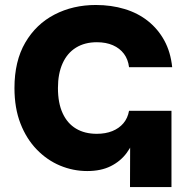

<svg xmlns="http://www.w3.org/2000/svg" viewBox="-20 -758 759 778"><path d="M333.5 -64.9Q276.4 -64.9 223.6 -86.9Q170.9 -108.9 129.2 -151.9Q87.4 -194.8 63 -257.3Q38.6 -319.8 38.6 -401.4Q38.6 -510.3 82.3 -585.2Q126 -660.2 200.9 -699Q275.9 -737.8 368.2 -737.8Q431.2 -737.8 485.1 -721.4Q539.1 -705.1 579.8 -672.6Q620.6 -640.1 646 -593.5Q671.4 -546.9 677.7 -485.8H502.9Q499 -517.6 482.2 -540Q465.3 -562.5 437.5 -574.7Q409.7 -586.9 372.6 -586.9Q323.2 -586.9 287.8 -564.9Q252.4 -543 233.6 -501.2Q214.8 -459.5 214.8 -401.4Q214.8 -340.3 233.9 -299.1Q252.9 -257.8 288.1 -236.8Q323.2 -215.8 372.1 -215.8Q407.7 -215.8 435.1 -226.8Q462.4 -237.8 480 -258.5Q497.6 -279.3 502.9 -309.1H545.9Q543.5 -260.3 531 -216.3Q518.6 -172.4 493.4 -138.4Q468.3 -104.5 428.7 -84.7Q389.2 -64.9 333.5 -64.9ZM506.8 0 507.8 -309.1H674.8V0Z"/></svg>

Font: Inter 16pt ExtraBold
Style: Regular
Weight: 800
Version: Version 4.001;git-66647c0bb